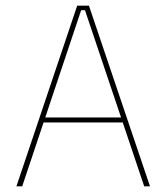

<svg xmlns="http://www.w3.org/2000/svg" viewBox="-20 -659 588 679"><path d="M38 0 253 -639H294.5L510.5 0H490L280.5 -623H267L58.5 0ZM127 -226V-243.5H421V-226Z"/></svg>

Font: Anek Odia Thin
Style: Regular
Weight: 250
Version: Version 1.003